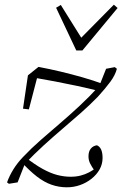

<svg xmlns="http://www.w3.org/2000/svg" viewBox="-20 -775 521 818"><path d="M265 23Q231 23 199.5 12Q168 1 137 -23Q106 -47 71 -85L87 -106Q128 -74 161.5 -55.5Q195 -37 224 -29.5Q253 -22 281 -22Q304 -22 323.5 -27Q343 -32 360 -41Q377 -50 392 -62L390 -42L384 -46Q370 -66 363.5 -79.5Q357 -93 357 -109Q357 -130 367 -142Q377 -154 393 -156Q405 -151 411 -137.5Q417 -124 417 -102Q417 -76 404.5 -53.5Q392 -31 370 -13.5Q348 4 321 13.5Q294 23 265 23ZM55 2 18 8 10 2Q20 -26 37 -53.5Q54 -81 78 -106Q114 -144 153.5 -178.5Q193 -213 234.5 -248.5Q276 -284 318 -323Q360 -362 403 -409L432 -482L469 -489L478 -482Q471 -455 450 -426.5Q429 -398 397 -363Q362 -327 324 -293.5Q286 -260 246 -226Q206 -192 166 -155.5Q126 -119 86 -77ZM78 -312 99 -454 144 -490Q192 -481 238 -470Q284 -459 330 -446Q376 -433 422 -416L403 -387Q355 -399 308.5 -409Q262 -419 214.5 -428Q167 -437 115 -446L145 -470L103 -309ZM239 -754 337 -597H309L465 -755L481 -741L331 -560H305L219 -742Z"/></svg>

Font: Source Serif 4 18pt Light
Style: Italic
Weight: 300
Italic angle: -12°
Designer: Frank Grießhammer
Foundry: Adobe Systems Incorporated
Version: Version 4.004;hotconv 1.0.116;makeotfexe 2.5.65601